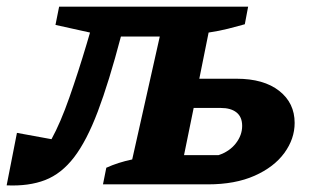

<svg xmlns="http://www.w3.org/2000/svg" viewBox="-47 -555 932 578"><path d="M-27 3 4 -155 108 -136Q135 -185 162 -262Q189 -339 214 -423L224 -457L120 -480L131 -535H700L690 -482Q665 -475 639.5 -468.5Q614 -462 581 -457L553 -318H665Q747 -318 793.5 -281.5Q840 -245 840 -185Q840 -137 809 -94.5Q778 -52 719.5 -26Q661 0 579 0H263L273 -50Q308 -66 351 -75L434 -445H317Q281 -308 247.5 -219.5Q214 -131 176 -81.5Q138 -32 89 -13Q40 6 -27 3ZM507 -88H611Q644 -99 663 -123.5Q682 -148 682 -176Q682 -203 665 -216.5Q648 -230 618 -230H536Z"/></svg>

Font: Piazzolla SC
Style: Bold Italic
Weight: 700
Italic angle: -11.3°
Designer: Juan Pablo del Peral
Foundry: Huerta Tipografica
Version: Version 1.330